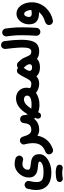

<svg xmlns="http://www.w3.org/2000/svg" viewBox="1186 -1892 1203 3614"><g transform="rotate(-90 1787.0 -84.5)"><path d="M18.1 -0.5Q18.1 -39.6 24.2 -78.1Q30.3 -116.7 41.5 -165.5Q48.8 -194.8 75.2 -211.2Q101.6 -227.5 130.9 -220.7Q160.2 -213.9 176.8 -187.5Q193.4 -161.1 186.5 -131.3Q177.2 -92.8 172.4 -59.8Q167.5 -26.9 167.5 5.4Q167.5 79.1 209 106.4Q250.5 133.8 352.5 133.8Q454.6 133.8 503.4 110.8Q552.2 87.9 552.2 61Q552.2 43.9 532 38.3Q511.7 32.7 480.5 30.8Q448.2 28.8 409.2 22.9Q370.1 17.1 334.5 0.2Q298.8 -16.6 276.1 -51.3Q253.4 -85.9 253.4 -145.5Q253.4 -196.3 273.7 -243.7Q293.9 -291 328.9 -328.6Q363.8 -366.2 408.9 -388.2Q454.1 -410.2 503.9 -410.2Q535.6 -410.2 560.3 -406.2Q585 -402.3 613.3 -393.6Q641.1 -384.8 656 -357.2Q670.9 -329.6 662.6 -301.8Q654.3 -273.9 628.2 -258.8Q602.1 -243.7 574.7 -252.9Q559.1 -258.3 539.8 -260.7Q520.5 -263.2 504.9 -263.2Q461.9 -263.2 430.7 -234.6Q399.4 -206.1 399.4 -161.1Q399.4 -129.4 429.4 -120.1Q459.5 -110.8 502 -106.9Q533.2 -104.5 566.4 -97.9Q599.6 -91.3 628.4 -75Q657.2 -58.6 675 -27.1Q692.9 4.4 692.9 56.6Q692.9 103.5 665.5 144.3Q638.2 185.1 590.3 215.8Q542.5 246.6 480.2 264.2Q418 281.7 348.6 281.7Q185.5 281.7 101.8 206.3Q18.1 130.9 18.1 -0.5ZM170.4 453.6Q164.1 430.7 175.5 409.4Q187 388.2 210.9 380.4Q238.3 372.1 274.4 367.7Q310.5 363.3 346.2 363.3Q383.3 363.3 412.8 368.4Q442.4 373.5 462.9 381.8Q486.8 395.5 493.2 421.6Q499.5 447.8 484.9 469.2Q472.7 486.3 455.3 491.9Q438 497.6 419.4 493.7Q405.3 490.2 385 488Q364.7 485.8 346.2 485.8Q313.5 485.8 286.9 487.8Q260.3 489.7 243.7 494.6Q220.7 501 199 488.8Q177.2 476.6 170.4 453.6Z M877.9 -219.2Q867.7 -248 885.5 -274.9Q903.3 -301.8 933.1 -308.6Q941.4 -310.5 950.2 -310.5Q977.1 -311 996.8 -294.4Q1016.6 -277.8 1021.5 -255.9Q1022 -254.9 1022.5 -253.4Q1045.9 -167.5 1075 -131.8Q1104 -96.2 1147.5 -96.2H1147.9Q1178.7 -96.2 1200.2 -74.5Q1221.7 -52.7 1221.7 -22Q1221.7 8.3 1200.2 30.3Q1178.7 52.2 1147.9 52.2H1147.5Q1118.2 52.2 1091.3 43.5Q1064.5 34.7 1040.5 18.6Q1020.5 131.3 952.4 204.1Q884.3 276.9 787.6 309.1Q754.4 319.8 727.8 303.7Q701.2 287.6 692.9 260.7Q683.1 226.1 699.2 200.9Q715.3 175.8 739.7 168Q814.9 142.6 857.7 85.9Q900.4 29.3 900.4 -68.4Q900.4 -132.8 879.9 -213.4Q878.9 -216.3 877.9 -219.2Z M1073.7 -22Q1073.7 -52.7 1095.7 -74.5Q1117.7 -96.2 1147.9 -96.2Q1183.1 -96.2 1210.7 -106.9Q1238.3 -117.7 1255.6 -148.4Q1272.9 -179.2 1277.8 -239.3Q1279.3 -254.4 1286.6 -267.6Q1304.2 -301.3 1341.8 -306.2Q1350.1 -307.6 1358.9 -306.6Q1371.1 -305.7 1381.8 -300.3Q1400.9 -292.5 1413.3 -275.1Q1425.8 -257.8 1426.8 -236.3Q1428.7 -191.4 1442.4 -162.6Q1504.4 -271.5 1579.1 -327.6Q1653.8 -383.8 1741.7 -383.8Q1801.3 -383.8 1846.7 -358.6Q1892.1 -333.5 1917.7 -288.6Q1943.4 -243.7 1943.4 -184.6Q1943.4 -154.3 1934.6 -126Q1944.8 -109.4 1964.1 -102.8Q1983.4 -96.2 2022 -96.2H2022.5Q2053.2 -96.2 2074.7 -74.2Q2096.2 -52.2 2096.2 -22Q2096.2 8.3 2074.7 30.3Q2053.2 52.2 2022.5 52.2H2022Q1971.7 52.2 1926.3 36.1Q1880.9 20 1846.7 -8.3Q1804.2 22.5 1746.8 39.8Q1689.5 57.1 1623 57.1Q1546.4 57.1 1481 33.7Q1478 41 1474.6 48.3Q1462.4 77.1 1436 84.7Q1409.7 92.3 1388.2 79.6Q1369.6 68.4 1363.5 45.9Q1357.4 23.4 1366.7 -2Q1371.6 -14.2 1376.5 -25.9Q1366.7 -34.2 1358.4 -42.5Q1282.2 52.2 1147.9 52.2Q1117.7 52.2 1095.7 30.3Q1073.7 8.3 1073.7 -22ZM1723.6 -234.9Q1677.7 -234.9 1634.5 -199.5Q1591.3 -164.1 1549.3 -96.2Q1580.6 -91.3 1623 -91.3Q1704.6 -91.3 1749.8 -112.1Q1794.9 -132.8 1794.9 -173.8Q1794.9 -204.1 1773.9 -219.5Q1752.9 -234.9 1723.6 -234.9Z M1948.2 -22Q1948.2 -52.7 1970.2 -74.5Q1992.2 -96.2 2022.5 -96.2Q2061 -96.2 2085.4 -130.1Q2109.9 -164.1 2140.1 -225.1Q2156.7 -258.3 2173.8 -288.1Q2190.9 -317.9 2209 -340.3L2210.4 -342.3Q2225.1 -360.4 2247.8 -365.2Q2270.5 -370.1 2291.5 -362.3Q2303.7 -357.9 2313.5 -349.6Q2315.9 -347.7 2317.9 -345.7Q2340.3 -366.7 2371.1 -366.2Q2401.9 -365.7 2422.9 -344.2Q2426.3 -340.8 2429.2 -337.4Q2448.7 -317.9 2464.4 -297.9Q2486.8 -270.5 2499.8 -246.6Q2512.7 -222.7 2524.9 -190.9Q2544.9 -138.7 2565.2 -117.4Q2585.4 -96.2 2627 -96.2H2627.4Q2658.2 -96.2 2679.7 -74.5Q2701.2 -52.7 2701.2 -22Q2701.2 8.3 2679.7 30.3Q2658.2 52.2 2627.4 52.2H2627Q2581.5 52.2 2547.1 41Q2512.7 29.8 2487.8 11.2Q2431.2 66.9 2327.6 66.9Q2268.1 66.9 2225.8 49.6Q2183.6 32.2 2159.2 0.5Q2132.8 23.4 2098.9 37.8Q2064.9 52.2 2022.5 52.2Q1992.2 52.2 1970.2 30.3Q1948.2 8.3 1948.2 -22ZM2260.7 -129.4Q2260.7 -107.4 2276.4 -94.5Q2292 -81.5 2323.7 -81.5Q2386.2 -81.5 2386.2 -128.9Q2386.2 -173.8 2318.4 -238.3L2317.9 -238.8Q2314.5 -234.4 2311 -230Q2303.7 -220.7 2297.9 -211.9Q2286.6 -196.8 2277.8 -181.6Q2260.7 -151.4 2260.7 -129.4Z M2553.2 -22Q2553.2 -52.7 2575.2 -74.5Q2597.2 -96.2 2627.4 -96.2Q2665.5 -96.2 2682.9 -136.5Q2700.2 -176.8 2700.2 -262.2Q2700.2 -295.4 2697.8 -336.4Q2695.3 -377.4 2689.5 -436.3Q2683.6 -495.1 2673.3 -581.5Q2669.9 -611.8 2688.5 -636.5Q2707 -661.1 2737.3 -665Q2767.6 -668.9 2792.2 -650.1Q2816.9 -631.3 2820.8 -601.1Q2834 -498.5 2839.8 -426.5Q2845.7 -354.5 2845.7 -289.1Q2845.7 -167 2824 -91.8Q2802.2 -16.6 2754.2 17.8Q2706.1 52.2 2627.4 52.2Q2597.2 52.2 2575.2 30.3Q2553.2 8.3 2553.2 -22Z M2910.2 -559.6Q2906.2 -589.8 2925 -614.5Q2943.8 -639.2 2974.1 -643.1Q3004.4 -647 3029.1 -628.2Q3053.7 -609.4 3057.6 -579.1Q3066.4 -514.2 3071.3 -464.8Q3076.2 -415.5 3078.1 -369.4Q3080.1 -323.2 3080.1 -267.6Q3080.1 -196.8 3077.4 -125.7Q3074.7 -54.7 3069.8 5.4Q3067.4 35.6 3043.5 55.9Q3019.5 76.2 2989.3 73.7Q2958.5 71.3 2938.7 47.4Q2918.9 23.4 2921.4 -6.3Q2926.3 -66.9 2929 -137Q2931.6 -207 2931.6 -274.9Q2931.6 -325.2 2929.9 -365.2Q2928.2 -405.3 2923.6 -450.2Q2918.9 -495.1 2910.2 -559.6Z M3336.4 -375Q3399.9 -375 3448.2 -335.9Q3496.6 -296.9 3523.9 -231Q3551.3 -165 3551.3 -85Q3551.3 -8.8 3523.9 57.4Q3496.6 123.5 3449 175.5Q3401.4 227.5 3340.1 262Q3278.8 296.4 3211.4 309.6Q3181.6 315.4 3156 297.6Q3130.4 279.8 3125 250Q3119.1 219.7 3137.2 195.6Q3155.3 171.4 3184.1 163.1Q3247.1 145.5 3293 115.7Q3338.9 85.9 3366.7 47.9Q3354.5 48.8 3343.3 48.8Q3244.1 48.8 3190.4 2.7Q3136.7 -43.5 3136.7 -136.2Q3136.7 -202.6 3163.8 -256.8Q3190.9 -311 3236.3 -343Q3281.7 -375 3336.4 -375ZM3275.4 -142.6Q3275.4 -111.8 3292.2 -99.9Q3309.1 -87.9 3341.8 -87.9Q3360.4 -87.9 3377 -90.6Q3393.6 -93.3 3407.7 -96.7Q3405.8 -128.4 3396.2 -159.4Q3386.7 -190.4 3370.8 -210.7Q3355 -231 3333 -231Q3309.1 -231 3292.2 -204.6Q3275.4 -178.2 3275.4 -142.6Z"/></g></svg>

Font: Mikhak-DS2-FD ExtraBold
Style: Regular
Weight: 800
Designer: Amin Abedi
Version: Version 3.2